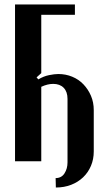

<svg xmlns="http://www.w3.org/2000/svg" viewBox="-20 -719 480 856"><path d="M164 -653V-393L143 -374L151 -365Q174 -379 198.5 -384Q223 -389 240 -389Q273 -389 302 -377Q331 -365 352 -343Q373 -321 385.5 -292Q398 -263 398 -228V-44Q398 -9 385.5 20.5Q373 50 350.5 71.5Q328 93 297 105Q266 117 229 117L228 75Q254 75 267.5 54Q281 33 281 5V-278Q281 -310 264 -327.5Q247 -345 217 -345Q192 -345 164 -332V0H47V-699H314V-653Z"/></svg>

Font: Moniqa ExtBd Paragraph
Style: Regular
Weight: 800
Designer: Rajesh Rajput
Foundry: Rajesh Rajput
Version: Version 1.000